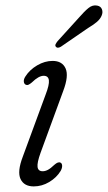

<svg xmlns="http://www.w3.org/2000/svg" viewBox="-20 -674 395 703"><path d="M136.5 -47Q145.5 -47 155.5 -52.2Q165.5 -57.5 179 -70.5Q193 -83 201.5 -78.5Q207 -76 207.5 -67.5Q208 -59 202 -48Q187 -23.5 160.2 -7.5Q133.5 8.5 103.5 8.5Q68 8.5 55.2 -18.5Q42.5 -45.5 63.5 -100.5L147 -327.5Q161 -363.5 159 -380Q157 -396.5 140 -396.5Q121.5 -396.5 96.5 -372Q90 -366.5 84.8 -364Q79.5 -361.5 74 -364Q68 -367 67.2 -375.5Q66.5 -384 73 -394Q88.5 -418.5 116.2 -434.8Q144 -451 172.5 -451Q207.5 -451 220 -423.8Q232.5 -396.5 211.5 -341L128.5 -114.5Q115.5 -78.5 117.5 -62.8Q119.5 -47 136.5 -47ZM269.5 -610Q288.5 -632 303.8 -644.5Q319 -657 336 -653.5Q349 -651 353.2 -640Q357.5 -629 352 -616.5Q346.5 -603.5 333.8 -593Q321 -582.5 302.5 -571.5L203 -503Q190 -495.5 184.5 -503Q181 -507 183.8 -512.5Q186.5 -518 191 -523.5Z"/></svg>

Font: Fraunces 72pt SuperSoft Light
Style: Italic
Weight: 300
Italic angle: -16°
Version: Version 1.000;[b76b70a41]